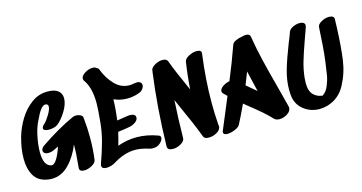

<svg xmlns="http://www.w3.org/2000/svg" viewBox="-74 -1020 2475 1314"><g transform="rotate(-15 1164.0 -363.0)"><path d="M483 -384Q490 -321 490 -248Q490 -167 480 -93Q477 -73 449 -57.5Q421 -42 394 -42Q378 -42 369 -48.5Q360 -55 361 -69Q371 -161 371 -232Q340 -153 287 -98.5Q234 -44 164 -44Q149 -44 134 -47Q69 -58 41 -106.5Q13 -155 13 -226Q13 -296 36 -378Q54 -440 89.5 -497.5Q125 -555 176 -592Q227 -629 288 -629Q340 -629 364 -609Q388 -589 388 -556Q388 -515 358 -465.5Q328 -416 294 -390Q284 -383 267 -378.5Q250 -374 234 -374Q216 -374 205 -379Q194 -384 194 -393Q194 -406 214 -423Q227 -434 249.5 -470.5Q272 -507 272 -528Q272 -547 251 -547Q221 -547 180 -457Q157 -412 146 -359Q132 -295 132 -241Q132 -144 185 -134Q206 -131 226.5 -165.5Q247 -200 262 -247Q249 -240 223 -228Q207 -221 188 -221Q168 -221 158 -231Q152 -239 152 -246Q152 -255 157.5 -263.5Q163 -272 171 -277Q298 -364 413 -416Q422 -420 435 -420Q455 -420 470 -410.5Q485 -401 482 -387Q483 -386 483 -384Z M961 -123Q961 -107 942 -88Q921 -67 888 -67Q872 -67 861 -71Q808 -88 765 -88Q690 -88 612 -40Q599 -31 580.5 -25.5Q562 -20 546 -20Q531 -20 522 -25.5Q513 -31 513 -43Q513 -50 515 -55Q544 -136 561.5 -201Q579 -266 585 -333Q594 -423 594 -465Q594 -576 551 -635Q546 -641 546 -651Q546 -671 574 -688.5Q602 -706 629 -706Q647 -706 655 -698Q668 -693 672 -682Q697 -616 741 -570.5Q785 -525 845 -525Q856 -525 878 -529Q892 -531 896 -531Q913 -531 921.5 -523.5Q930 -516 930 -503Q930 -489 918.5 -475Q907 -461 888 -455Q847 -441 806 -441Q757 -441 712 -461Q710 -405 707 -377L700 -314Q739 -321 778 -326L792 -327Q832 -327 832 -300Q832 -282 812 -268Q792 -254 771 -250Q740 -244 686 -237Q675 -188 662 -145Q728 -169 796 -169Q871 -169 946 -141Q961 -136 961 -123Z M1355 -263Q1355 -185 1361 -105Q1363 -99 1363 -95Q1363 -92 1361 -86Q1361 -85 1360.5 -85Q1360 -85 1360 -85V-83Q1354 -66 1332 -53.5Q1310 -41 1285 -39Q1245 -35 1237 -60Q1202 -154 1126 -320L1114 -348Q1106 -223 1104 -81Q1104 -60 1076 -43.5Q1048 -27 1019 -27Q1001 -27 990 -34Q979 -41 980 -57Q986 -329 1019 -572L1020 -576Q1018 -598 1047 -616Q1076 -634 1105 -634Q1135 -634 1142 -614Q1174 -527 1237 -390Q1243 -484 1258 -581Q1261 -601 1290 -616.5Q1319 -632 1347 -632Q1383 -632 1379 -606Q1355 -424 1355 -263Z M1618 -339 1610 -319 1680 -260 1673 -289Q1666 -317 1645 -408ZM1820 -249Q1849 -139 1858 -103Q1859 -100 1859 -94Q1859 -70 1832 -52.5Q1805 -35 1776 -35Q1752 -35 1739 -48Q1710 -79 1678 -107Q1646 -135 1594 -176L1561 -203Q1519 -113 1496 -70Q1489 -55 1459.5 -42.5Q1430 -30 1405 -30Q1377 -30 1377 -48Q1377 -53 1380 -60Q1410 -134 1451 -230L1472 -281Q1447 -306 1447 -306Q1440 -313 1440 -322Q1440 -339 1462 -354.5Q1484 -370 1511 -375Q1559 -490 1601 -609Q1605 -623 1626.5 -633.5Q1648 -644 1672 -647Q1689 -652 1701 -652Q1729 -652 1732 -631Q1746 -544 1767.5 -454.5Q1789 -365 1820 -249Z M2283 -624Q2299 -624 2309 -617.5Q2319 -611 2318 -597Q2316 -559 2316 -536Q2311 -406 2298.5 -315Q2286 -224 2243 -144Q2200 -64 2115 -39Q2086 -31 2060 -31Q1996 -31 1947.5 -69Q1899 -107 1892 -172Q1890 -198 1890 -211Q1890 -280 1911 -352Q1932 -424 1972 -526Q1984 -553 1999 -595Q2005 -612 2029.5 -623.5Q2054 -635 2078 -635Q2094 -635 2104 -628.5Q2114 -622 2114 -610Q2114 -606 2112 -598Q2092 -540 2081 -511Q2052 -430 2036 -375.5Q2020 -321 2014 -264Q2012 -240 2012 -226Q2012 -167 2041 -141Q2050 -132 2065 -124.5Q2080 -117 2093 -116L2101 -114Q2102 -114 2105 -117Q2130 -133 2145.5 -171.5Q2161 -210 2166 -240Q2171 -270 2180 -335Q2187 -388 2191.5 -451Q2196 -514 2199 -573Q2200 -593 2227.5 -608.5Q2255 -624 2283 -624Z"/></g></svg>

Font: Sedgwick Ave Display
Style: Regular
Weight: 400
Designer: Kevin Burke, Pedro Vergani
Foundry: Google, Inc.
Version: Version 1.000